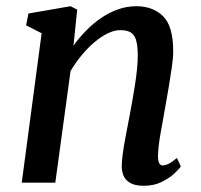

<svg xmlns="http://www.w3.org/2000/svg" viewBox="-20 -588 648 618"><path d="M216.5 -441Q235.5 -467.5 258.2 -490.5Q281 -513.5 306.8 -531Q332.5 -548.5 360.8 -558.2Q389 -568 418.5 -568Q472 -568 504.8 -536Q537.5 -504 537.5 -422.5Q537.5 -402 533 -371Q528.5 -340 523 -307Q517.5 -274 512.5 -247Q508.5 -222 503 -193.2Q497.5 -164.5 493.2 -136.8Q489 -109 488.5 -87.5Q488.5 -70 492.5 -62.8Q496.5 -55.5 503 -55.5Q512.5 -55.5 523.2 -61Q534 -66.5 549.5 -79.5L562 -52.5Q558.5 -46 542.5 -30.8Q526.5 -15.5 501.2 -2.8Q476 10 442.5 10Q415.5 10 399.8 1.2Q384 -7.5 377.5 -22.8Q371 -38 372 -58Q372.5 -72.5 375 -91.8Q377.5 -111 381.5 -133Q385.5 -155 389.8 -177.2Q394 -199.5 398 -220Q402 -241 406.2 -265Q410.5 -289 414.5 -314.8Q418.5 -340.5 421 -365.2Q423.5 -390 423.5 -412Q423 -443.5 417.5 -460.5Q412 -477.5 399.8 -484.2Q387.5 -491 367 -491Q348 -491 326.5 -480.5Q305 -470 283.5 -451.8Q262 -433.5 242.2 -409.5Q222.5 -385.5 207 -359L158 0H50L114 -481L64 -506.5L71.5 -544.5L207 -568L228.5 -557Z"/></svg>

Font: Merriweather Medium
Style: Italic
Weight: 500
Italic angle: -7.8°
Version: Version 2.101